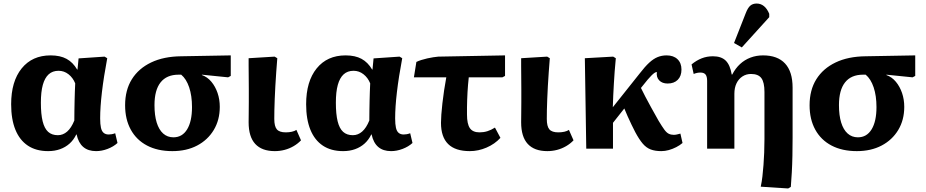

<svg xmlns="http://www.w3.org/2000/svg" viewBox="-20 -840 5231 1085"><path d="M252 14Q184 14 137.5 -17Q91 -48 67 -107Q43 -166 43 -251Q43 -380 102.5 -453.5Q162 -527 266 -527Q320 -527 356 -507.5Q392 -488 416 -447H418L424 -510L571 -520L586 -511Q576 -458 568.5 -410Q561 -362 556 -319.5Q551 -277 548.5 -240Q546 -203 546 -171Q546 -138 550.5 -118Q555 -98 566 -89Q577 -80 594 -80Q602 -80 611 -81.5Q620 -83 631 -87L644 -32Q621 -11 588 1.5Q555 14 523 14Q478 14 450.5 -9.5Q423 -33 413 -80H411Q396 -49 373 -28.5Q350 -8 319.5 3Q289 14 252 14ZM307 -76Q336 -76 359.5 -96.5Q383 -117 400 -159Q400 -186 400.5 -213.5Q401 -241 401.5 -268.5Q402 -296 403 -321.5Q404 -347 405 -369Q392 -401 367 -420.5Q342 -440 311 -440Q277 -440 255 -420Q233 -400 222 -360.5Q211 -321 211 -260Q211 -195 221 -154.5Q231 -114 252 -95Q273 -76 307 -76Z M954 14Q871 14 811 -17.5Q751 -49 719 -107.5Q687 -166 687 -245Q687 -331 725 -392Q763 -453 834 -487Q905 -521 1004 -522L1284 -527V-411L1269 -403L1121 -418V-416Q1152 -405 1174.5 -378Q1197 -351 1209.5 -314.5Q1222 -278 1222 -236Q1222 -162 1188 -105.5Q1154 -49 1094 -17.5Q1034 14 954 14ZM960 -64Q1010 -64 1037.5 -109Q1065 -154 1065 -235Q1065 -299 1049 -346.5Q1033 -394 1004 -418H989Q922 -418 887.5 -374.5Q853 -331 853 -246Q853 -188 865.5 -147.5Q878 -107 902 -85.5Q926 -64 960 -64Z M1533 14Q1460 14 1422.5 -26.5Q1385 -67 1385 -149Q1385 -169 1385.5 -198.5Q1386 -228 1386 -263.5Q1386 -299 1386 -336Q1386 -373 1385.5 -407Q1385 -441 1385 -468.5Q1385 -496 1385 -511L1532 -520L1547 -511Q1544 -472 1541 -432Q1538 -392 1536 -354Q1534 -316 1532.5 -281Q1531 -246 1530.5 -217.5Q1530 -189 1530 -168Q1530 -126 1544.5 -109Q1559 -92 1595 -92Q1613 -92 1629 -95.5Q1645 -99 1655 -106L1681 -47Q1663 -28 1639 -14Q1615 0 1588 7Q1561 14 1533 14Z M1919 14Q1851 14 1804.5 -17Q1758 -48 1734 -107Q1710 -166 1710 -251Q1710 -380 1769.5 -453.5Q1829 -527 1933 -527Q1987 -527 2023 -507.5Q2059 -488 2083 -447H2085L2091 -510L2238 -520L2253 -511Q2243 -458 2235.5 -410Q2228 -362 2223 -319.5Q2218 -277 2215.5 -240Q2213 -203 2213 -171Q2213 -138 2217.5 -118Q2222 -98 2233 -89Q2244 -80 2261 -80Q2269 -80 2278 -81.5Q2287 -83 2298 -87L2311 -32Q2288 -11 2255 1.5Q2222 14 2190 14Q2145 14 2117.5 -9.5Q2090 -33 2080 -80H2078Q2063 -49 2040 -28.5Q2017 -8 1986.5 3Q1956 14 1919 14ZM1974 -76Q2003 -76 2026.5 -96.5Q2050 -117 2067 -159Q2067 -186 2067.5 -213.5Q2068 -241 2068.5 -268.5Q2069 -296 2070 -321.5Q2071 -347 2072 -369Q2059 -401 2034 -420.5Q2009 -440 1978 -440Q1944 -440 1922 -420Q1900 -400 1889 -360.5Q1878 -321 1878 -260Q1878 -195 1888 -154.5Q1898 -114 1919 -95Q1940 -76 1974 -76Z M2635 14Q2553 14 2512.5 -26Q2472 -66 2472 -146Q2472 -165 2474 -193Q2476 -221 2480 -256Q2484 -291 2489.5 -328.5Q2495 -366 2502 -403H2319L2333 -490Q2345 -496 2361 -501Q2377 -506 2394.5 -510Q2412 -514 2428.5 -516.5Q2445 -519 2457 -520L2834 -527V-411L2819 -403H2629Q2627 -383 2625 -362Q2623 -341 2622 -319.5Q2621 -298 2620 -276Q2619 -254 2619 -233.5Q2619 -213 2619 -193Q2619 -139 2635.5 -115.5Q2652 -92 2690 -92Q2713 -92 2734 -98.5Q2755 -105 2777 -119L2808 -61Q2776 -26 2729.5 -6Q2683 14 2635 14Z M3073 14Q3000 14 2962.5 -26.5Q2925 -67 2925 -149Q2925 -169 2925.5 -198.5Q2926 -228 2926 -263.5Q2926 -299 2926 -336Q2926 -373 2925.5 -407Q2925 -441 2925 -468.5Q2925 -496 2925 -511L3072 -520L3087 -511Q3084 -472 3081 -432Q3078 -392 3076 -354Q3074 -316 3072.5 -281Q3071 -246 3070.5 -217.5Q3070 -189 3070 -168Q3070 -126 3084.5 -109Q3099 -92 3135 -92Q3153 -92 3169 -95.5Q3185 -99 3195 -106L3221 -47Q3203 -28 3179 -14Q3155 0 3128 7Q3101 14 3073 14Z M3717 14Q3682 14 3657 4.5Q3632 -5 3612 -28.5Q3592 -52 3570 -93Q3561 -111 3549 -135Q3537 -159 3526.5 -183.5Q3516 -208 3508 -227L3444 -146V0H3293L3285 -511L3445 -520L3460 -511Q3456 -472 3453.5 -436Q3451 -400 3449 -367Q3447 -334 3445.5 -301Q3444 -268 3443 -234L3595 -425Q3625 -464 3649 -486Q3673 -508 3696.5 -517.5Q3720 -527 3747 -527Q3786 -527 3808.5 -505.5Q3831 -484 3831 -447Q3831 -410 3810 -389Q3789 -368 3753 -368Q3722 -368 3705 -386Q3688 -404 3692 -433Q3686 -433 3678.5 -428Q3671 -423 3661.5 -413.5Q3652 -404 3640 -390L3602 -343Q3613 -320 3627 -293.5Q3641 -267 3659 -234Q3677 -201 3702 -157Q3722 -124 3734.5 -107Q3747 -90 3759.5 -84Q3772 -78 3788 -78Q3796 -78 3805 -80Q3814 -82 3825 -85L3837 -32Q3822 -19 3801.5 -8.5Q3781 2 3759.5 8Q3738 14 3717 14Z M4434 225 4279 215Q4285 187 4288.5 156.5Q4292 126 4294.5 92.5Q4297 59 4298.5 22.5Q4300 -14 4300 -54V-320Q4300 -375 4282.5 -398.5Q4265 -422 4224 -422Q4197 -422 4175.5 -408Q4154 -394 4142 -369Q4130 -344 4130 -310V0H3976V-383Q3976 -408 3967 -419Q3958 -430 3938 -430Q3919 -430 3900 -422L3888 -476Q3916 -499 3945.5 -510.5Q3975 -522 4009 -522Q4056 -522 4081 -497.5Q4106 -473 4115 -419H4118Q4136 -454 4162 -478Q4188 -502 4221 -514.5Q4254 -527 4292 -527Q4374 -527 4416.5 -481Q4459 -435 4459 -345V-63Q4459 -11 4458 39.5Q4457 90 4454.5 134.5Q4452 179 4449 216ZM4172 -572 4128 -597 4194 -765Q4206 -796 4220 -808Q4234 -820 4256 -820Q4279 -820 4297 -805.5Q4315 -791 4327 -762V-743Z M4822 14Q4739 14 4679 -17.5Q4619 -49 4587 -107.5Q4555 -166 4555 -245Q4555 -331 4593 -392Q4631 -453 4702 -487Q4773 -521 4872 -522L5152 -527V-411L5137 -403L4989 -418V-416Q5020 -405 5042.5 -378Q5065 -351 5077.5 -314.5Q5090 -278 5090 -236Q5090 -162 5056 -105.5Q5022 -49 4962 -17.5Q4902 14 4822 14ZM4828 -64Q4878 -64 4905.5 -109Q4933 -154 4933 -235Q4933 -299 4917 -346.5Q4901 -394 4872 -418H4857Q4790 -418 4755.5 -374.5Q4721 -331 4721 -246Q4721 -188 4733.5 -147.5Q4746 -107 4770 -85.5Q4794 -64 4828 -64Z"/></svg>

Font: Literata 18pt
Style: Bold
Weight: 700
Designer: Latin by Veronika Burian and Jose Scaglione. Greek by Irene Vlachou. Cyrillic by Vera Evstafieva.
Foundry: TypeTogether
Version: Version 3.103;gftools[0.9.29]